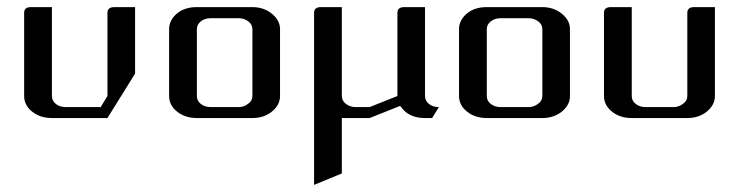

<svg xmlns="http://www.w3.org/2000/svg" viewBox="-20 -332 2079 540"><path d="M47.9 -62V-295.9Q47.9 -312 66.9 -312H126V-62Q126 -48.3 137.2 -39.6Q148.4 -30.8 165 -30.8H263.2L282.2 -62V-295.9Q282.2 -312 301.8 -312H359.9V-125L282.2 0H126Q92.8 0 70.3 -18.1Q47.9 -36.1 47.9 -62Z M455.6 -62V-250Q455.6 -274.9 477.5 -293.9Q499 -312 533.7 -312H689.9Q721.7 -312 744.6 -293.5Q767.6 -274.9 767.6 -250V-62Q767.6 -36.6 744.6 -18.1Q722.2 0 689.9 0H533.7Q500.5 0 478 -18.1Q455.6 -36.1 455.6 -62ZM533.7 -62Q533.7 -48.3 544.9 -39.6Q556.2 -30.8 572.8 -30.8H650.9Q666 -30.8 677.7 -40Q689.9 -48.3 689.9 -62V-250Q689.9 -263.2 678.2 -272Q666.5 -280.8 650.9 -280.8H572.8Q556.2 -280.8 544.9 -272Q533.7 -263.2 533.7 -250Z M863.3 188V-295.9Q863.3 -312 882.3 -312H941.4V-62Q941.4 -48.8 952.6 -40Q964.8 -30.8 980.5 -30.8H1019.5L1097.7 -62V-295.9Q1097.7 -312 1117.2 -312H1175.3V-62Q1175.3 -48.3 1186.5 -39.6Q1197.3 -30.8 1214.4 -30.8L1195.3 0H1175.3Q1141.1 0 1119.6 -18.1Q1110.4 -26.9 1105.5 -34.2L1019.5 0H941.4V155.8Z M1271 -62V-250Q1271 -274.9 1293 -293.9Q1314.5 -312 1349.1 -312H1505.4Q1537.1 -312 1560.1 -293.5Q1583 -274.9 1583 -250V-62Q1583 -36.6 1560.1 -18.1Q1537.6 0 1505.4 0H1349.1Q1315.9 0 1293.5 -18.1Q1271 -36.1 1271 -62ZM1349.1 -62Q1349.1 -48.3 1360.4 -39.6Q1371.6 -30.8 1388.2 -30.8H1466.3Q1481.4 -30.8 1493.2 -40Q1505.4 -48.3 1505.4 -62V-250Q1505.4 -263.2 1493.7 -272Q1481.9 -280.8 1466.3 -280.8H1388.2Q1371.6 -280.8 1360.4 -272Q1349.1 -263.2 1349.1 -250Z M1678.7 -62V-295.9Q1678.7 -312 1697.8 -312H1756.8V-62Q1756.8 -48.3 1768.1 -39.6Q1779.3 -30.8 1795.9 -30.8H1874Q1889.2 -30.8 1900.9 -40Q1913.1 -48.3 1913.1 -62V-295.9Q1913.1 -312 1932.6 -312H1990.7V-62Q1990.7 -36.6 1967.8 -18.1Q1945.3 0 1913.1 0H1756.8Q1723.6 0 1701.2 -18.1Q1678.7 -36.1 1678.7 -62Z"/></svg>

Font: Hhenum
Style: Regular
Weight: 400
Designer: T. Christopher White
Version: Version 1.0